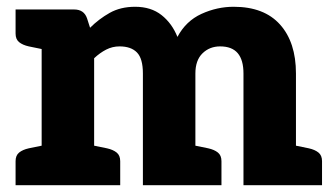

<svg xmlns="http://www.w3.org/2000/svg" viewBox="-20 -547 991 567"><path d="M103 0V-519H199Q228 -519 237 -493L246 -465Q272 -491 304 -509Q336 -527 379 -527Q426 -527 457 -502.5Q488 -478 504 -438Q529 -485 575 -506Q621 -527 670 -527Q760 -527 807 -474.5Q854 -422 854 -330V0H699V-330Q699 -370 682 -390Q665 -410 630 -410Q599 -410 578 -389.5Q557 -369 557 -330V0H402V-330Q402 -374 384.5 -392Q367 -410 333 -410Q312 -410 293.5 -400.5Q275 -391 258 -375V0ZM26 0V-71Q26 -88 36.5 -96.5Q47 -105 65 -109L109 -118L123 0ZM238 0 252 -118 296 -109Q314 -105 324.5 -96.5Q335 -88 335 -71V0ZM537 0 551 -118 595 -109Q613 -105 623.5 -96.5Q634 -88 634 -71V0ZM123 -519 109 -401 65 -410Q47 -414 36.5 -422.5Q26 -431 26 -448V-519ZM834 0 848 -118 892 -109Q910 -105 920.5 -96.5Q931 -88 931 -71V0Z"/></svg>

Font: Aleo Black
Style: Regular
Weight: 900
Designer: Alessio Laiso
Foundry: Alessio Laiso
Version: Version 2.001;gftools[0.9.29]